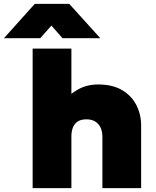

<svg xmlns="http://www.w3.org/2000/svg" viewBox="-106 -971 806 991"><path d="M62.5 0V-720H262.5V-397L220.5 -448Q253.5 -485.5 298.5 -510.2Q343.5 -535 400.5 -535Q475 -535 524.2 -505.8Q573.5 -476.5 598 -428.2Q622.5 -380 622.5 -323V0H422.5V-267Q422.5 -306 401.5 -330.2Q380.5 -354.5 341.5 -355Q314.5 -355.5 297 -345Q279.5 -334.5 271 -314.5Q262.5 -294.5 262.5 -267V0ZM-85.5 -774 73.5 -951H251.5L411.5 -774H216.5L159.5 -839L101.5 -774Z"/></svg>

Font: Geologica Roman Black
Style: Regular
Weight: 900
Designer: Sindre Bremnes, Frode Helland
Foundry: Monokrom Skriftforlag AS
Version: Version 1.010;gftools[0.9.28]